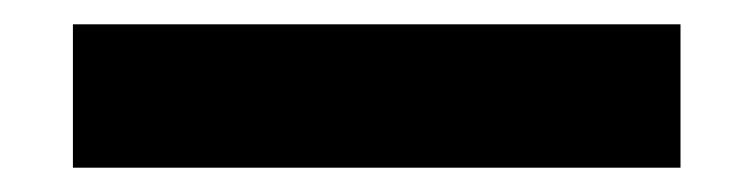

<svg xmlns="http://www.w3.org/2000/svg" viewBox="-20 62 620 158"><path d="M40 82H540V200H40Z"/></svg>

Font: Oxanium
Style: Bold
Weight: 700
Designer: Severin Meyer
Version: Version 2.000